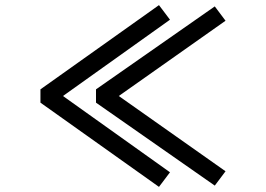

<svg xmlns="http://www.w3.org/2000/svg" viewBox="-20 -675 1040 750"><path d="M644 -2 601 55 138 -274V-326L601 -655L644 -598L226 -300ZM861 -6 819 50 355 -274V-326L819 -650L861 -594L444 -300Z"/></svg>

Font: NanumGothicCoding
Style: Bold
Weight: 700
Monospace: yes
Designer: Kwon Bruce; Nicolas Noh; Sung-woo Choi; Go-un Cha; Soo-hyun Park;
Foundry: NHN Corporation
Version: Version 2.000;PS 1;hotconv 1.0.49;makeotf.lib2.0.14853